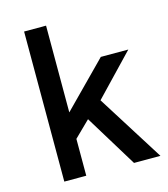

<svg xmlns="http://www.w3.org/2000/svg" viewBox="-106 -787 759 870"><g transform="rotate(-15 273.0 -352.0)"><path d="M136 -119 111 -216 394 -503H523L306 -276L282 -262ZM88 0V-704H191V0ZM415 0 248 -273 330 -332 539 0Z"/></g></svg>

Font: Inclusive Sans Medium
Style: Regular
Weight: 500
Designer: Olivia King
Foundry: Olivia King
Version: Version 2.004